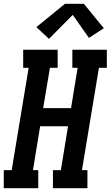

<svg xmlns="http://www.w3.org/2000/svg" viewBox="-39 -999 587 1019"><path d="M-19 0V-96H23L113 -639H84V-735H267V-639H226L190 -425H338L373 -639H345V-735H528V-639H486L396 -96H425V0H242V-96H284L322 -329H174L136 -96H164V0ZM221 -793 154 -855 306 -979H406L512 -849L433 -798L347 -920Z"/></svg>

Font: Iosevka Slab
Style: Bold Italic
Weight: 700
Italic angle: -9°
Monospace: yes
Designer: Belleve Invis
Foundry: Belleve Invis
Version: Version 11.1.0; ttfautohint (v1.8.3)